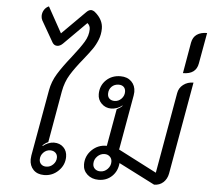

<svg xmlns="http://www.w3.org/2000/svg" viewBox="-62 -1023 1214 1100"><g transform="rotate(5 545.5 -473.5)"><path d="M147 -74Q147 -80 149 -96L217 -477Q226 -528 254 -573.5Q282 -619 330 -679Q375 -736 397 -772.5Q419 -809 419 -846Q419 -867 403 -880L274 -751Q258 -735 241 -735Q224 -735 214 -751L144 -873Q138 -885 138 -898Q138 -917 148 -933Q158 -949 175 -956L257 -808L389 -940Q404 -956 418 -956Q423 -956 430 -953Q437 -950 441 -946Q464 -927 476 -904Q488 -881 488 -856Q488 -822 476 -791.5Q464 -761 447 -736.5Q430 -712 398 -672Q353 -617 327 -574.5Q301 -532 291 -477L239 -181Q222 -174 207 -159L209 -156Q222 -167 239 -174Q256 -181 272 -181Q306 -181 327 -160Q348 -139 348 -106Q348 -59 313.5 -25Q279 9 231 9Q192 9 169.5 -14Q147 -37 147 -74ZM296 -97Q296 -114 284.5 -124.5Q273 -135 255 -135Q232 -135 215.5 -118Q199 -101 199 -78Q199 -61 210 -50.5Q221 -40 239 -40Q262 -40 279 -57Q296 -74 296 -97Z M454 -72Q454 -121 489.5 -155.5Q525 -190 575 -189L613 -403Q632 -412 645 -425L643 -427Q631 -416 614 -410Q597 -404 580 -404Q548 -404 525.5 -426Q503 -448 503 -480Q503 -529 536 -561Q569 -593 619 -593Q658 -593 681.5 -570Q705 -547 705 -510Q705 -504 703 -490L647 -174L868 -60L950 -525Q955 -555 979.5 -574Q1004 -593 1038 -593L944 -62Q938 -30 916.5 -10.5Q895 9 864 9L656 -97Q652 -50 621 -20.5Q590 9 544 9Q505 9 479.5 -14Q454 -37 454 -72ZM652 -506Q652 -524 641.5 -534Q631 -544 613 -544Q588 -544 572 -528Q556 -512 556 -487Q556 -469 567 -459Q578 -449 596 -449Q619 -449 635.5 -466Q652 -483 652 -506ZM609 -100Q609 -118 597 -129.5Q585 -141 567 -141Q543 -141 525 -123Q507 -105 507 -80Q507 -62 519 -51Q531 -40 550 -40Q574 -40 591.5 -58Q609 -76 609 -100Z M1004 -820Q1010 -852 1032.5 -867.5Q1055 -883 1091 -883L1059 -705Q1048 -642 973 -642Z"/></g></svg>

Font: K2D Light
Style: Italic
Weight: 300
Italic angle: -10°
Designer: Katatrad Aksorn Co.,Ltd.
Foundry: Cadson Demak Co.,Ltd.
Version: Version 1.000; ttfautohint (v1.6)